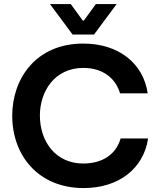

<svg xmlns="http://www.w3.org/2000/svg" viewBox="-20 -935 812 966"><path d="M400.9 11.2C578.1 11.2 702.6 -87.4 725.1 -238.3H586.9C564 -159.2 496.6 -112.3 398.9 -112.3C259.3 -112.3 180.7 -223.6 180.7 -354C180.7 -473.6 253.4 -593.3 399.4 -593.3C503.4 -593.3 563.5 -535.6 584 -465.3H723.1C701.2 -616.7 576.7 -715.8 398.9 -715.8C161.1 -715.8 41.5 -539.6 41.5 -352.1C41.5 -154.8 171.4 11.2 400.9 11.2ZM231.4 -914.6 345.2 -761.2H453.1L566.9 -914.6H462.4L401.9 -831.5H396.5L335.9 -914.6Z"/></svg>

Font: Faust Sans Bold
Style: Regular
Weight: 700
Designer: Andreas Faust
Version: Version 1.003;Glyphs 3.1.2 (3151)